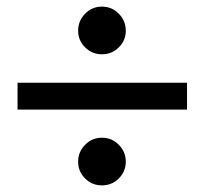

<svg xmlns="http://www.w3.org/2000/svg" viewBox="-20 -575 617 580"><path d="M216 -482Q216 -512 237 -533.5Q258 -555 288 -555Q318 -555 339 -533.5Q360 -512 360 -482Q360 -453 339 -432Q318 -411 288 -411Q258 -411 237 -432Q216 -453 216 -482ZM33 -244V-325H545V-244ZM216 -87Q216 -116 237 -137.5Q258 -159 288 -159Q318 -159 339 -137.5Q360 -116 360 -87Q360 -57 339 -36Q318 -15 288 -15Q258 -15 237 -36Q216 -57 216 -87Z"/></svg>

Font: Martel Sans DemiBold
Style: Regular
Weight: 600
Designer: Dan Reynolds and Mathieu Réguer
Foundry: Dan Reynolds and Mathieu Réguer
Version: Version 1.001;PS 001.001;hotconv 1.0.70;makeotf.lib2.5.58329